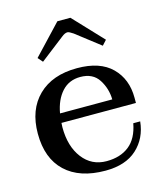

<svg xmlns="http://www.w3.org/2000/svg" viewBox="-109 -793 749 884"><g transform="rotate(-15 265.5 -351.0)"><path d="M136 -549 116 -572 248 -712H310L442 -572L421 -549L306 -638Q287 -651 279 -651Q267 -651 251 -638ZM145 -255Q144 -248 144 -234Q144 -143 187 -87Q230 -31 301 -31Q367 -31 409 -64.5Q451 -98 464 -168H497Q489 -89 435 -39.5Q381 10 285 10Q162 10 94.5 -53.5Q27 -117 27 -235Q27 -349 94 -414.5Q161 -480 279 -480Q388 -480 444 -424.5Q500 -369 500 -280V-255ZM150 -299H399Q398 -351 370.5 -394Q343 -437 283 -437Q229 -437 195 -399.5Q161 -362 150 -299Z"/></g></svg>

Font: Taviraj Medium
Style: Regular
Weight: 500
Designer: Katatrad Team
Foundry: CadsonDemak
Version: Version 1.030